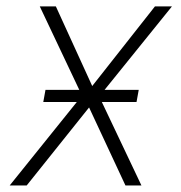

<svg xmlns="http://www.w3.org/2000/svg" viewBox="-20 -565 553 585"><path d="M150.2 -545.5 261 -302.9 452.1 -545.5H503.9L282.3 -271L410.9 0H362.2L251.4 -237.6L61.4 0H9.6L229.8 -273.8L101.2 -545.5ZM111.9 -254.3 118.6 -291.2H402.7L396 -254.3Z"/></svg>

Font: Inter Extra Light  BETA
Style: Italic
Weight: 200
Italic angle: 9.39999°
Designer: Rasmus Andersson
Foundry: rsms
Version: Version 3.011;git-f93a4a705